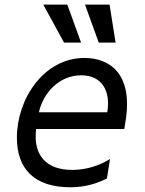

<svg xmlns="http://www.w3.org/2000/svg" viewBox="-20 -804 629 833"><path d="M331.7 -619.3 272 -784.1H167.6L257.8 -619.3ZM481.5 -619.3 455.3 -784.1H348.7L408.4 -619.3ZM346.6 -552.6C169.7 -552.6 53.3 -374.3 53.3 -206.7C53.3 -73.2 127.1 8.5 285.5 8.5C350.9 8.5 403.4 -9.2 443.9 -29.8L457.4 -114.3C414.1 -86.6 355.1 -66.8 293.3 -66.8C183.2 -66.8 122.5 -128.2 136.7 -244.3H519.2L524.9 -279.8C557.5 -483 456.7 -552.6 346.6 -552.6ZM445.3 -316.8H148.8C167.3 -401.3 236.9 -477.3 332.4 -477.3C422.6 -477.3 460.9 -409.1 445.3 -316.8Z"/></svg>

Font: TID UI
Style: Italic
Weight: 400
Italic angle: -9.39999°
Designer: The TID Project Authors
Foundry: Bakken & Bæck
Version: Version 1.001;hotconv 1.0.109;makeotfexe 2.5.65596